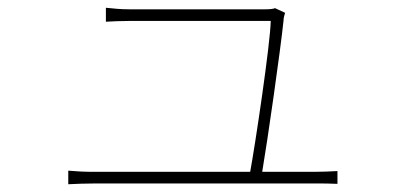

<svg xmlns="http://www.w3.org/2000/svg" viewBox="-20 -508 1040 495"><path d="M656 -65C670 -147 703 -378 711 -455C711 -461 713 -469 715 -475L689 -487C685 -485 676 -484 664 -484H313C289 -484 274 -486 253 -488V-452C274 -453 287 -454 314 -454H678C677 -396 638 -135 625 -65H224C198 -65 178 -66 156 -68V-33C178 -34 198 -35 224 -35H793C810 -35 834 -35 850 -34V-67C834 -66 809 -65 790 -65Z"/></svg>

Font: Source Han Sans CN ExtraLight
Style: Regular
Weight: 250
Designer: Ryoko NISHIZUKA (kana & ideographs); Paul D. Hunt (Latin, Greek & Cyrillic); Wenlong ZHANG (bopomofo); Sandoll Communica
Foundry: Adobe Systems Incorporated
Version: Version 1.004;PS 1.004;hotconv 16.6.51;makeotf.lib2.5.65220